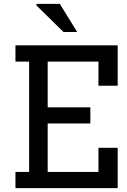

<svg xmlns="http://www.w3.org/2000/svg" viewBox="-20 -975 658 995"><path d="M60.1 -655.8H130.9V-84H60.1V0H589.8V-209H490.2V-84H227.1V-335H448.2V-418.9H227.1V-655.8H490.2V-530.8H589.8V-740.2H60.1ZM309.1 -809.1 168.9 -946.8V-955.1H290L379.9 -809.1Z"/></svg>

Font: Twentytwelve Slab
Style: TwentytwelveSlab
Weight: 400
Designer: Domenico Catapano
Version: Version 1.00 2012